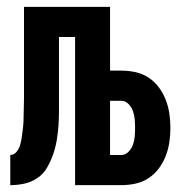

<svg xmlns="http://www.w3.org/2000/svg" viewBox="-20 -540 540 560"><path d="M199 0V-432H152V-257Q152 -236 152 -215Q152 -194 150.5 -173Q149 -152 145.5 -131Q142 -110 135 -90Q128 -70 117.5 -51.5Q107 -33 89.5 -21Q72 -9 51.5 -4.5Q31 0 10 0V-88Q21 -88 28.5 -97.5Q36 -107 39 -118Q42 -129 43.5 -140Q45 -151 46.5 -162.5Q48 -174 48.5 -185Q49 -196 49 -207.5Q49 -219 49.5 -230Q50 -241 50 -253V-520H301V-334H334Q355 -334 375.5 -329.5Q396 -325 413.5 -313.5Q431 -302 443.5 -285Q456 -268 463.5 -248.5Q471 -229 474 -208.5Q477 -188 477 -167Q477 -146 474 -125.5Q471 -105 463.5 -85.5Q456 -66 443.5 -49Q431 -32 413.5 -20.5Q396 -9 375.5 -4.5Q355 0 334 0ZM334 -88Q346 -88 355 -97.5Q364 -107 368 -118.5Q372 -130 373 -142.5Q374 -155 374 -167Q374 -179 373 -191.5Q372 -204 368 -215.5Q364 -227 355 -236.5Q346 -246 334 -246H301V-88Z"/></svg>

Font: Iosevka Term
Style: Bold
Weight: 700
Monospace: yes
Designer: Belleve Invis
Foundry: Belleve Invis
Version: Version 30.0.1